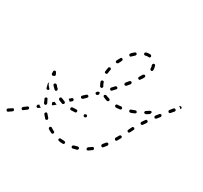

<svg xmlns="http://www.w3.org/2000/svg" viewBox="-130 -726 949 898"><g transform="rotate(30 344.5 -276.5)"><path d="M274 -8Q272 -6 271 -3Q271 -2 271 0Q272 1 273 2Q274 4 275 4Q276 5 278 5Q288 7 299 7Q302 7 304 5Q306 3 307 0Q307 -1 306 -3Q306 -4 305 -5Q304 -6 302 -7Q301 -8 299 -8Q289 -8 280 -9Q277 -10 274 -8ZM22 -9Q23 -10 23 -12Q24 -13 23 -15Q23 -16 22 -17Q20 -20 17 -21Q14 -21 12 -19Q3 -13 -5 -8Q-8 -6 -8 -3Q-9 0 -7 2Q-6 4 -5 5Q-4 5 -2 6Q-1 6 1 6Q2 5 3 5Q11 -1 20 -7Q22 -8 22 -9ZM345 -10Q344 -10 343 -8Q342 -7 342 -6Q341 -4 342 -3Q342 0 345 2Q348 4 351 3Q361 1 371 -2Q372 -3 374 -4Q375 -5 375 -6Q376 -7 376 -9Q376 -10 376 -12Q375 -15 372 -16Q369 -18 366 -17Q357 -14 348 -12Q346 -11 345 -10ZM214 -34Q213 -34 211 -34Q210 -33 209 -32Q207 -32 207 -30Q205 -28 206 -25Q206 -22 209 -20Q218 -14 227 -10Q229 -9 230 -9Q232 -9 233 -9Q235 -10 236 -11Q237 -12 237 -13Q239 -16 238 -19Q237 -22 234 -23Q225 -27 217 -33Q216 -33 214 -34ZM408 -35Q407 -34 407 -33Q406 -31 407 -30Q407 -28 408 -27Q409 -25 412 -24Q415 -23 418 -25Q427 -31 435 -37Q438 -39 438 -42Q438 -46 436 -48Q435 -49 434 -50Q433 -51 431 -51Q430 -51 428 -50Q427 -50 426 -49Q418 -43 410 -38Q409 -37 408 -35ZM80 -54Q81 -57 79 -60Q78 -61 77 -62Q75 -63 74 -63Q72 -63 71 -63Q69 -62 68 -61L52 -49Q50 -47 49 -44Q49 -41 51 -38Q53 -36 56 -35Q59 -35 61 -37L77 -49Q80 -51 80 -54ZM162 -82Q159 -82 157 -80Q154 -78 154 -75Q154 -72 155 -70Q162 -61 169 -54Q171 -51 174 -51Q177 -51 180 -53Q181 -54 181 -55Q182 -57 182 -58Q182 -60 181 -61Q181 -63 180 -64Q173 -71 167 -79Q165 -81 162 -82ZM459 -78Q459 -75 461 -73Q462 -72 464 -72Q465 -71 467 -71Q468 -71 470 -72Q471 -73 472 -74Q478 -82 485 -90Q486 -93 486 -96Q485 -99 483 -101Q482 -102 480 -102Q479 -102 477 -102Q476 -102 475 -101Q473 -100 472 -99Q466 -91 460 -84Q458 -81 459 -78ZM125 -89Q126 -88 126 -88L117 -81Q114 -79 111 -79Q108 -80 106 -82Q104 -84 105 -88Q105 -91 107 -93L113 -97Q114 -96 115 -95Q120 -90 125 -89ZM132 -141Q131 -142 129 -142Q128 -143 126 -143Q125 -143 124 -142Q121 -141 120 -138Q118 -135 120 -133Q124 -123 128 -114Q130 -111 133 -110Q136 -109 138 -110Q141 -112 142 -115Q143 -118 142 -120Q137 -129 133 -138Q133 -140 132 -141ZM161 -138 168 -144Q170 -143 172 -142Q178 -140 183 -137L171 -127Q170 -125 168 -125Q166 -125 164 -125Q163 -128 162 -130Q161 -133 159 -136Q160 -136 160 -137Q161 -138 161 -138ZM498 -138Q498 -137 499 -135Q499 -134 500 -133Q501 -131 502 -131Q505 -129 508 -130Q511 -131 512 -133Q517 -142 522 -151Q524 -154 523 -157Q522 -160 519 -162Q518 -162 516 -162Q515 -163 513 -162Q512 -162 511 -161Q510 -160 509 -158Q504 -149 499 -141Q498 -140 498 -138ZM280 -151Q282 -154 282 -157Q282 -160 280 -162Q277 -164 274 -164Q263 -163 254 -163Q251 -163 249 -161Q247 -159 247 -156Q247 -152 249 -150Q251 -148 254 -148Q264 -148 275 -149Q278 -149 280 -151ZM331 -154Q334 -156 333 -160Q333 -161 333 -162Q332 -164 331 -165Q330 -166 328 -166Q327 -167 325 -167L324 -166Q321 -166 319 -164Q317 -162 317 -158Q318 -157 318 -156Q319 -154 320 -153Q321 -152 323 -152Q324 -151 325 -151L326 -152Q329 -152 331 -154ZM208 -155Q211 -156 212 -159Q213 -162 211 -165Q210 -168 207 -169Q198 -172 189 -176Q186 -177 183 -176Q180 -175 179 -172Q178 -170 179 -167Q180 -164 182 -162Q192 -158 202 -154Q205 -153 208 -155ZM102 -203Q101 -206 101 -209Q101 -209 100 -208Q100 -208 99 -207Q98 -206 98 -204Q98 -203 98 -201Q100 -191 103 -181Q104 -178 106 -177Q109 -175 112 -176Q114 -176 115 -177Q116 -178 117 -179Q117 -180 117 -181Q118 -182 118 -183Q113 -188 108 -194Q104 -198 102 -203ZM229 -179 239 -188Q240 -189 241 -190Q241 -191 241 -193Q241 -194 241 -196Q240 -197 239 -198Q237 -201 234 -201Q231 -201 229 -199L218 -189Q221 -187 223 -185Q227 -182 229 -179ZM145 -191Q148 -191 150 -193Q152 -195 152 -198Q152 -201 150 -204Q143 -210 137 -218Q135 -220 131 -220Q128 -221 126 -219Q124 -217 123 -214Q123 -210 125 -208Q132 -200 140 -193Q142 -191 145 -191ZM531 -198Q532 -195 535 -193Q536 -193 538 -192Q539 -192 541 -193Q542 -193 543 -194Q544 -195 545 -197Q551 -208 554 -215Q555 -216 555 -218Q555 -219 555 -220Q554 -222 553 -223Q552 -224 551 -225Q548 -226 545 -225Q542 -224 541 -222Q537 -215 532 -203Q530 -200 531 -198ZM293 -242Q293 -245 291 -247Q288 -249 285 -249Q282 -249 280 -247L265 -233Q263 -231 263 -228Q263 -225 265 -223Q266 -221 268 -221Q269 -220 270 -220Q272 -220 273 -221Q275 -221 276 -222L290 -236Q293 -239 293 -242ZM102 -246Q100 -245 99 -245Q98 -245 96 -246Q95 -246 94 -247Q93 -248 92 -250Q91 -251 91 -252Q91 -258 91 -263Q91 -265 91 -266Q92 -268 93 -269Q94 -270 95 -270Q97 -271 98 -271Q101 -271 102 -270Q104 -268 105 -266Q107 -263 109 -258Q111 -255 110 -252Q109 -249 106 -248Q106 -248 105 -247Q104 -247 104 -247Q103 -246 102 -246ZM566 -260Q566 -257 569 -255Q570 -254 572 -254Q573 -254 575 -254Q576 -254 577 -255Q579 -256 579 -257Q585 -265 591 -274Q592 -275 592 -277Q592 -278 592 -279Q592 -281 591 -282Q590 -283 589 -284Q586 -286 583 -286Q580 -285 578 -282Q572 -274 567 -266Q565 -263 566 -260ZM455 -268Q457 -271 457 -274Q457 -277 454 -279Q452 -281 449 -281Q439 -279 429 -279Q426 -279 424 -277Q422 -275 422 -272Q422 -269 424 -267Q426 -264 429 -264Q440 -264 450 -266Q454 -266 455 -268ZM321 -270Q318 -270 316 -272Q313 -274 313 -277Q313 -280 316 -283L320 -287Q324 -287 328 -287Q329 -287 330 -288Q330 -287 330 -286Q330 -281 331 -277L326 -272Q324 -270 321 -270ZM383 -271Q386 -273 387 -276Q387 -279 386 -281Q384 -284 381 -285Q372 -287 363 -291Q361 -292 358 -291Q355 -290 353 -287Q352 -285 353 -282Q354 -279 357 -278Q367 -273 377 -270Q380 -270 383 -271ZM525 -289Q526 -291 525 -294Q523 -297 521 -298Q518 -300 515 -298Q505 -295 496 -291Q493 -290 492 -288Q491 -285 491 -282Q492 -279 495 -278Q498 -276 501 -277Q511 -280 521 -285Q523 -286 525 -289ZM567 -307Q564 -306 561 -307Q558 -307 556 -310Q556 -311 555 -313Q555 -314 556 -316Q556 -317 557 -318Q558 -320 559 -320Q568 -325 576 -331Q579 -332 581 -332Q584 -331 586 -329Q586 -328 586 -327Q584 -323 584 -318Q584 -318 584 -318Q584 -318 584 -318Q575 -312 567 -307ZM321 -310Q324 -309 327 -310Q329 -312 330 -315Q331 -318 329 -321Q324 -328 321 -338Q321 -341 318 -342Q315 -343 312 -342Q309 -341 308 -339Q306 -336 307 -333Q311 -322 316 -313Q318 -310 321 -310ZM607 -318Q607 -315 610 -313Q612 -311 615 -311Q618 -312 620 -314L633 -330Q635 -333 634 -336Q634 -339 631 -341Q629 -343 626 -342Q623 -342 621 -339L608 -323Q607 -321 607 -318ZM391 -344Q391 -347 388 -349Q386 -351 383 -351Q380 -351 378 -349L364 -334Q362 -331 362 -328Q362 -325 365 -323Q367 -321 370 -321Q373 -321 375 -324L389 -339Q391 -341 391 -344ZM651 -374Q651 -371 653 -369Q655 -368 656 -367Q657 -367 659 -367Q660 -367 662 -368Q663 -368 664 -370L677 -385Q679 -388 679 -391Q678 -394 676 -396Q675 -397 673 -397Q672 -398 670 -398Q669 -397 668 -397Q666 -396 665 -395L652 -379Q650 -377 651 -374ZM436 -399Q436 -402 433 -404Q431 -406 428 -405Q425 -405 423 -403Q417 -395 410 -387Q408 -384 409 -381Q409 -378 411 -376Q414 -374 417 -375Q420 -375 422 -377Q429 -385 435 -393Q437 -396 436 -399ZM303 -380Q305 -378 309 -378Q312 -377 314 -379Q316 -381 317 -384Q317 -394 320 -404Q320 -407 319 -409Q317 -412 314 -413Q311 -413 308 -411Q306 -410 305 -407Q303 -396 302 -386Q301 -383 303 -380ZM687 -420Q688 -421 690 -421Q691 -421 693 -420Q694 -420 695 -419Q697 -416 697 -413Q697 -410 695 -408Q693 -411 690 -413Q687 -416 683 -417Q684 -418 684 -419Q685 -420 687 -420ZM476 -458Q475 -461 473 -463Q470 -464 467 -463Q464 -462 462 -460Q458 -452 452 -443Q450 -440 451 -437Q451 -434 454 -432Q457 -431 460 -431Q463 -432 464 -435Q471 -444 475 -452Q477 -455 476 -458ZM322 -450Q323 -447 326 -446Q328 -445 331 -446Q334 -447 336 -449Q340 -458 345 -467Q346 -470 345 -473Q345 -476 342 -477Q339 -479 336 -478Q333 -477 332 -474Q327 -465 322 -456Q321 -453 322 -450ZM490 -526Q490 -527 489 -528Q488 -529 487 -530Q485 -530 484 -530Q482 -530 481 -530Q478 -529 477 -526Q475 -523 476 -520Q479 -513 479 -506Q479 -505 479 -503Q479 -500 481 -498Q483 -496 486 -495Q489 -495 491 -497Q494 -499 494 -502Q494 -504 494 -506Q494 -516 490 -526ZM360 -511Q360 -508 363 -506Q365 -504 368 -504Q371 -504 373 -507Q380 -514 387 -520Q388 -521 389 -523Q389 -524 389 -525Q390 -527 389 -528Q389 -530 388 -531Q386 -533 382 -533Q379 -534 377 -531Q369 -525 362 -517Q360 -514 360 -511ZM424 -558Q421 -557 419 -554Q417 -552 418 -549Q418 -547 419 -546Q420 -545 421 -544Q423 -543 424 -543Q426 -543 427 -543Q434 -545 440 -545Q443 -545 445 -545Q448 -544 450 -546Q453 -548 453 -551Q453 -554 451 -557Q449 -559 446 -560Q443 -560 440 -560Q432 -560 424 -558Z"/></g></svg>

Font: FRB American Cursive Dashed Extralight
Style: Italic
Weight: 200
Italic angle: -25°
Version: Version 2.0;Modular Font Editor K font №1